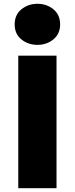

<svg xmlns="http://www.w3.org/2000/svg" viewBox="-20 -994 395 1014"><path d="M76.5 0V-700H278.5V0ZM177.5 -757Q129.5 -757 93.5 -785.5Q57.5 -814 57.5 -865Q57.5 -916 93.2 -945Q129 -974 177.5 -974Q226.5 -974 262 -945Q297.5 -916 297.5 -865Q297.5 -815 262 -786Q226.5 -757 177.5 -757Z"/></svg>

Font: Geologica Roman Black
Style: Regular
Weight: 900
Designer: Sindre Bremnes, Frode Helland
Foundry: Monokrom Skriftforlag AS
Version: Version 1.010;gftools[0.9.28]